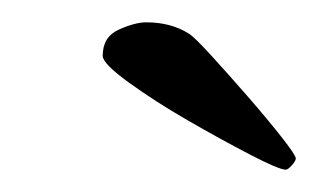

<svg xmlns="http://www.w3.org/2000/svg" viewBox="-20 -660 285 172"><path d="M236 -508Q238 -508 241.5 -512Q245 -516 245 -518Q245 -521 232 -537.5Q219 -554 202 -573.5Q185 -593 169.5 -610Q154 -627 149 -630Q141 -635 131.5 -637.5Q122 -640 111 -640Q101 -640 86.5 -633.5Q72 -627 72 -610Q72 -603 95.5 -586Q119 -569 148.5 -552Q178 -535 204 -521.5Q230 -508 236 -508Z"/></svg>

Font: Vermiglione
Style: Italic
Weight: 400
Italic angle: -11°
Version: Version 1.105